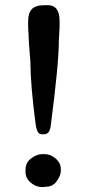

<svg xmlns="http://www.w3.org/2000/svg" viewBox="-20 -718 333 749"><path d="M212.4 -636.7V-609.4L211.9 -604L211.4 -592.3Q210.9 -586.4 210.9 -581.1L210 -569.8Q209.5 -564 209.5 -558.6Q209.5 -469.2 177.7 -226.1Q173.8 -194.3 152.3 -194.3H141.1Q124 -194.3 118.7 -235.8Q98.6 -389.2 98.6 -477.5L96.7 -501Q93.8 -533.2 93 -548.6Q92.3 -564 91.8 -572.5Q91.3 -581.1 91.3 -586.9L90.3 -598.1L89.8 -619.6V-635.3Q89.8 -667 104.2 -682.4Q118.7 -697.8 154.8 -697.8H166.5Q212.4 -697.8 212.4 -636.7ZM144.5 11.7Q119.6 11.7 99.6 -5.6Q79.6 -22.9 79.6 -47.4V-55.7Q79.6 -84.5 102.1 -100.6Q124.5 -116.7 143.6 -116.7H154.8Q176.8 -116.7 197 -99.6Q217.3 -82.5 217.3 -58.1V-51.8Q217.3 -33.7 201.7 -11.7Q186 10.3 160.2 10.3L148.9 11.7Z"/></svg>

Font: Averia Serif Libre
Style: Regular
Weight: 400
Version: Version 1.002